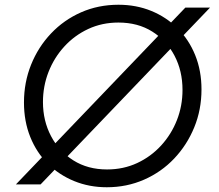

<svg xmlns="http://www.w3.org/2000/svg" viewBox="-20 -777 921 809"><path d="M47 0 761 -745H865L151 0ZM81 -345Q81 -430 111 -504.5Q141 -579 195 -636Q249 -693 321.5 -725Q394 -757 479 -757Q554 -757 617.5 -731Q681 -705 728.5 -657.5Q776 -610 802.5 -544.5Q829 -479 829 -400Q829 -315 798.5 -240.5Q768 -166 714 -109Q660 -52 587 -20Q514 12 430 12Q356 12 292.5 -14Q229 -40 181.5 -87Q134 -134 107.5 -200Q81 -266 81 -345ZM749 -398Q749 -478 715.5 -542Q682 -606 621.5 -644Q561 -682 479 -682Q410 -682 352 -655Q294 -628 251 -581Q208 -534 184.5 -474Q161 -414 161 -347Q161 -268 195 -203.5Q229 -139 289.5 -101Q350 -63 431 -63Q500 -63 558 -90Q616 -117 659 -164Q702 -211 725.5 -271Q749 -331 749 -398Z"/></svg>

Font: Kosmopol Plus Jakarta Sans Italic It
Style: Regular
Weight: 400
Italic angle: -8.04999°
Designer: Gumpita Rahayu
Foundry: Tokotype
Version: Version 2.006